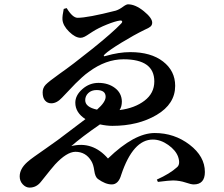

<svg xmlns="http://www.w3.org/2000/svg" viewBox="-20 -810 1040 890"><path d="M427.7 -392.6Q404.3 -392.6 389.6 -378.9Q375 -365.2 375 -345.7Q375 -313.5 429.7 -301.8Q469.7 -336.9 469.7 -361.3Q469.7 -392.6 427.7 -392.6ZM275.4 -768.6 289.1 -772.5Q316.4 -727.5 339.8 -727.5Q386.7 -727.5 516.6 -760.7Q532.2 -765.6 548.8 -777.8Q565.4 -790 573.2 -790Q607.4 -790 646.5 -758.3Q685.5 -726.6 685.5 -705.1Q685.5 -693.4 677.2 -686.5Q668.9 -679.7 650.4 -671.9Q600.6 -647.5 543 -612.3Q485.4 -577.1 465.8 -558.6Q460 -552.7 461.4 -550.3Q462.9 -547.9 470.7 -550.8Q531.2 -568.4 584 -568.4Q679.7 -568.4 735.8 -524.9Q792 -481.4 792 -412.1Q792 -328.1 706.1 -277.3Q620.1 -226.6 501 -226.6Q474.6 -226.6 443.4 -233.4Q358.4 -174.8 310.5 -132.8Q409.2 -157.2 480.5 -75.2Q602.5 -193.4 697.3 -193.4Q788.1 -193.4 858.9 -139.2Q929.7 -85 929.7 -12.7Q929.7 44.9 877.9 44.9Q866.2 44.9 840.3 36.1Q814.5 27.3 783.2 26.4Q764.6 26.4 711.9 33.2L707 22.5Q767.6 -4.9 799.8 -34.2Q817.4 -47.9 805.7 -83Q794.9 -113.3 759.8 -138.2Q724.6 -163.1 688.5 -163.1Q596.7 -163.1 542 0Q529.3 44.9 498 44.9Q468.8 44.9 433.6 19.5Q420.9 9.8 417 -19Q413.1 -47.9 403.3 -63.5Q377.9 -106.4 329.1 -106.4Q289.1 -105.5 235.4 -47.9Q222.7 -34.2 170.9 31.2Q149.4 59.6 117.2 59.6Q99.6 59.6 85.4 44.4Q71.3 29.3 71.3 7.8Q71.3 -27.3 106.4 -58.6Q118.2 -69.3 139.6 -84.5Q161.1 -99.6 193.8 -122.6Q226.6 -145.5 248 -161.1Q372.1 -254.9 376 -257.8Q329.1 -288.1 329.1 -334Q329.1 -368.2 361.8 -397Q394.5 -425.8 436.5 -425.8Q481.4 -425.8 512.7 -402.3Q543.9 -378.9 544.9 -339.8Q544.9 -315.4 534.2 -299.8Q604.5 -308.6 649.9 -343.3Q695.3 -377.9 695.3 -432.6Q695.3 -535.2 552.7 -535.2Q470.7 -535.2 392.6 -477.5Q377 -466.8 359.4 -450.7Q341.8 -434.6 330.1 -422.9Q318.4 -411.1 297.9 -389.2Q277.3 -367.2 267.6 -357.4Q243.2 -331.1 217.8 -331.1Q200.2 -331.1 189 -343.8Q177.7 -356.4 177.7 -381.8Q177.7 -402.3 191.4 -417Q205.1 -431.6 255.9 -467.8Q313.5 -507.8 407.2 -583Q501 -658.2 542 -701.2Q547.9 -707 545.9 -711.4Q543.9 -715.8 536.1 -714.8Q514.6 -711.9 475.6 -696.3Q436.5 -680.7 409.2 -663.1Q405.3 -661.1 394 -653.3Q382.8 -645.5 372.6 -640.1Q362.3 -634.8 353.5 -634.8Q329.1 -634.8 300.3 -663.1Q271.5 -691.4 269.5 -719.7Q268.6 -736.3 275.4 -768.6Z"/></svg>

Font: GenYoMin TW TTF Bold
Style: Regular
Weight: 700
Version: Version 1.300